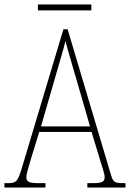

<svg xmlns="http://www.w3.org/2000/svg" viewBox="-23 -846 586 866"><path d="M148 -799H389V-826H148ZM-3 0H182V-20H150C105 -20 96 -28 96 -47C96 -64 111 -109 118 -134L154 -251H390L429 -122C436 -99 449 -62 449 -48C449 -28 441 -20 396 -20H371V0H543V-20H531C494 -20 487 -25 477 -59L282 -714H263L77 -93C58 -30 52 -20 15 -20H-3ZM162 -276 230 -511C245 -565 265 -628 272 -661C282 -625 298 -567 319 -497L383 -276Z"/></svg>

Font: Noto Serif Devanagari Condensed Thin
Style: Regular
Weight: 100
Width: 3
Designer: Universal Thirst, Indian Type Foundry and the Monotype Design Team
Foundry: Monotype Imaging Inc.
Version: Version 2.004